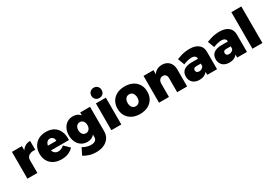

<svg xmlns="http://www.w3.org/2000/svg" viewBox="49 -1987 4799 3375"><g transform="rotate(-30 2449.0 -300.0)"><path d="M434 -370Q382 -377 343.5 -365Q305 -353 284 -326.5Q263 -300 263 -260L217 -269Q217 -356 243.5 -420Q270 -484 319 -518Q368 -552 434 -552ZM61 -544H263V0H61Z M834 -322Q835 -350 825 -370.5Q815 -391 796 -402.5Q777 -414 752 -414Q722 -414 701.5 -396.5Q681 -379 670 -349Q659 -319 659 -281Q659 -237 673.5 -206Q688 -175 713.5 -158.5Q739 -142 773 -142Q839 -142 893 -194L998 -91Q956 -44 894.5 -18.5Q833 7 756 7Q665 7 599.5 -27.5Q534 -62 498.5 -124.5Q463 -187 463 -270Q463 -355 499 -418Q535 -481 599.5 -516Q664 -551 750 -551Q846 -551 911 -510.5Q976 -470 1007.5 -396.5Q1039 -323 1033 -223H632V-322Z M1646 -47Q1646 30 1608.5 86Q1571 142 1503.5 172.5Q1436 203 1347 203Q1271 203 1206 182Q1141 161 1096 132L1163 -4Q1199 19 1243.5 32.5Q1288 46 1330 46Q1367 46 1393 35.5Q1419 25 1432.5 5Q1446 -15 1446 -41V-544H1646ZM1296 -551Q1362 -551 1408.5 -519.5Q1455 -488 1479.5 -430Q1504 -372 1504 -293Q1504 -213 1480 -154Q1456 -95 1410.5 -63Q1365 -31 1300 -31Q1235 -31 1183 -63.5Q1131 -96 1101.5 -155.5Q1072 -215 1072 -294Q1072 -372 1101 -429.5Q1130 -487 1180.5 -519Q1231 -551 1296 -551ZM1353 -402Q1326 -402 1305 -388Q1284 -374 1272.5 -348Q1261 -322 1261 -288Q1261 -255 1272.5 -229.5Q1284 -204 1305 -190Q1326 -176 1353 -176Q1381 -176 1401.5 -190Q1422 -204 1434 -229.5Q1446 -255 1446 -288Q1446 -323 1434 -348.5Q1422 -374 1401.5 -388Q1381 -402 1353 -402Z M1765 -544H1967V0H1765ZM1867 -803Q1913 -803 1942 -773.5Q1971 -744 1971 -699Q1971 -653 1942 -624Q1913 -595 1867 -595Q1822 -595 1792.5 -624Q1763 -653 1763 -699Q1763 -744 1792.5 -773.5Q1822 -803 1867 -803Z M2350 -551Q2441 -551 2509 -516.5Q2577 -482 2614.5 -419.5Q2652 -357 2652 -272Q2652 -188 2614.5 -125Q2577 -62 2509 -27.5Q2441 7 2350 7Q2258 7 2190 -27.5Q2122 -62 2084.5 -125Q2047 -188 2047 -272Q2047 -357 2084.5 -419.5Q2122 -482 2190 -516.5Q2258 -551 2350 -551ZM2350 -391Q2320 -391 2297.5 -376Q2275 -361 2263 -333.5Q2251 -306 2251 -270Q2251 -233 2263 -206Q2275 -179 2297.5 -164Q2320 -149 2350 -149Q2380 -149 2402 -164Q2424 -179 2436 -206Q2448 -233 2448 -270Q2448 -306 2436 -333.5Q2424 -361 2402 -376Q2380 -391 2350 -391Z M3101 -287Q3101 -328 3079.5 -351.5Q3058 -375 3023 -375Q2982 -374 2958 -345Q2934 -316 2934 -269H2888Q2888 -358 2914.5 -422Q2941 -486 2990 -519Q3039 -552 3107 -552Q3165 -552 3209.5 -527Q3254 -502 3278.5 -455Q3303 -408 3303 -345V0H3101ZM2732 -544H2934V0H2732Z M3620 -228Q3590 -228 3574.5 -215.5Q3559 -203 3559 -177Q3559 -152 3575 -137.5Q3591 -123 3620 -123Q3641 -123 3659 -130Q3677 -137 3691 -149.5Q3705 -162 3712 -179L3737 -107Q3717 -52 3670 -21.5Q3623 9 3553 9Q3495 9 3454 -12.5Q3413 -34 3391 -72.5Q3369 -111 3369 -162Q3369 -241 3423 -283.5Q3477 -326 3579 -327H3730V-228ZM3712 -329Q3712 -363 3688 -382Q3664 -401 3618 -401Q3585 -401 3542 -391Q3499 -381 3454 -362L3404 -496Q3449 -514 3493 -527Q3537 -540 3580.5 -546Q3624 -552 3666 -552Q3781 -552 3845.5 -500Q3910 -448 3910 -353V0H3712Z M4227 -228Q4197 -228 4181.5 -215.5Q4166 -203 4166 -177Q4166 -152 4182 -137.5Q4198 -123 4227 -123Q4248 -123 4266 -130Q4284 -137 4298 -149.5Q4312 -162 4319 -179L4344 -107Q4324 -52 4277 -21.5Q4230 9 4160 9Q4102 9 4061 -12.5Q4020 -34 3998 -72.5Q3976 -111 3976 -162Q3976 -241 4030 -283.5Q4084 -326 4186 -327H4337V-228ZM4319 -329Q4319 -363 4295 -382Q4271 -401 4225 -401Q4192 -401 4149 -391Q4106 -381 4061 -362L4011 -496Q4056 -514 4100 -527Q4144 -540 4187.5 -546Q4231 -552 4273 -552Q4388 -552 4452.5 -500Q4517 -448 4517 -353V0H4319Z M4629 -742H4831V0H4629Z"/></g></svg>

Font: Alexandria ExtraBold
Style: Regular
Weight: 800
Designer: Mohamed Gaber
Foundry: Kief Type Foundry
Version: Version 5.100